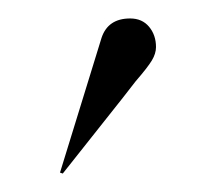

<svg xmlns="http://www.w3.org/2000/svg" viewBox="-20 -711 234 208"><path d="M48 -523 113 -605 127 -623Q140 -638 144.5 -645.5Q149 -653 149 -660Q149 -673 141.5 -682Q134 -691 121 -691Q97 -691 90 -670L45 -524Z"/></svg>

Font: Libre Caslon Display
Style: Regular
Weight: 400
Designer: Pablo Impallari, Rodrigo Fuenzalida
Foundry: Pablo Impallari, Rodrigo Fuenzalida
Version: Version 1.100; ttfautohint (v1.6) -l 8 -r 50 -G 200 -x 14 -D